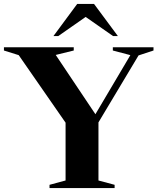

<svg xmlns="http://www.w3.org/2000/svg" viewBox="-34 -955 800 975"><path d="M61 -675 -14 -698.5V-715H340.5V-698.5L249 -676L450.5 -375L628 -675L539 -698.5V-715H745.5V-698.5L669.5 -673.5L466 -333.5V-38.5L548 -16.5V0H217.5V-16.5L299 -38.5V-332ZM540 -772 401 -869 262 -772H237.5L358 -935H443.5L564.5 -772Z"/></svg>

Font: Newsreader Display SemiBold
Style: Regular
Weight: 600
Designer: Hugues Gentile
Foundry: Production Type
Version: Version 1.001